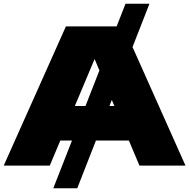

<svg xmlns="http://www.w3.org/2000/svg" viewBox="-21 -892 1019 1034"><path d="M655 -872H784L395 122H266ZM227 -135V-321H741V-135ZM643 -750 978 0H730L457 -649H520L247 0H-1L334 -750Z"/></svg>

Font: Unbounded ExtraBold
Style: Regular
Weight: 800
Designer: Luke Prowse, Jean-Baptiste Morizot, Fátima Lázaro, Florian Runge
Foundry: NaN
Version: Version 1.701;gftools[0.9.28.dev5+ged2979d]